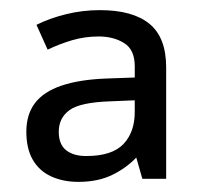

<svg xmlns="http://www.w3.org/2000/svg" viewBox="-20 -742 397 379"><path d="M177 -722Q242 -722 275 -695Q308 -668 308 -609V-389H261L249 -431Q229 -410 201 -396.5Q173 -383 135 -383Q104 -383 80.5 -394Q57 -405 44.5 -427Q32 -449 32 -482Q32 -516 49 -538.5Q66 -561 101.5 -573Q137 -585 190 -587L246 -589V-611Q246 -644 225 -657Q204 -670 175 -670Q147 -670 122 -662.5Q97 -655 74 -644L52 -693Q78 -706 110.5 -714Q143 -722 177 -722ZM198 -542Q138 -540 117 -524.5Q96 -509 96 -482Q96 -457 110.5 -445.5Q125 -434 150 -434Q201 -434 223.5 -457.5Q246 -481 246 -521V-544Z"/></svg>

Font: Noto Sans Oriya
Style: Regular
Weight: 400
Designer: Amélie Bonet and Sol Matas
Foundry: Google LLC
Version: Version 2.006